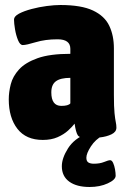

<svg xmlns="http://www.w3.org/2000/svg" viewBox="-20 -551 505 767"><path d="M151 8Q84 8 49.5 -36.5Q15 -81 15 -154Q15 -183 23 -214.5Q31 -246 56 -273.5Q81 -301 130 -318.5Q179 -336 261 -336V-356Q261 -394 210 -394Q161 -394 123 -382.5Q85 -371 71 -371Q60 -371 52 -390.5Q44 -410 40 -434Q36 -458 36 -472Q36 -486 56 -496.5Q76 -507 106 -515Q136 -523 167 -527Q198 -531 221 -531Q305 -531 351.5 -509Q398 -487 416.5 -448Q435 -409 435 -358V-172Q435 -123 437.5 -99Q440 -75 442.5 -63.5Q445 -52 445 -41Q445 -24 425.5 -14.5Q406 -5 379 -2Q352 1 329 1Q298 1 290.5 -11Q283 -23 278 -57Q269 -45 252 -29.5Q235 -14 210 -3Q185 8 151 8ZM225 -128Q253 -128 261 -138V-240Q222 -240 203.5 -226.5Q185 -213 185 -182Q185 -128 225 -128ZM338 196Q286 196 256.5 174.5Q227 153 227 113Q227 81 251.5 42Q276 3 326 -17L391 -10Q361 6 343 34Q325 62 325 79Q325 93 333 98Q341 103 355 103Q379 103 396 96Q413 89 420 89Q427 89 432 100Q437 111 439.5 125.5Q442 140 442 151Q442 167 410.5 181.5Q379 196 338 196Z"/></svg>

Font: Asap Condensed Black
Style: Regular
Weight: 900
Width: 3
Designer: Pablo Cosgaya
Foundry: Omnibus-Type
Version: Version 3.001; ttfautohint (v1.8.4.7-5d5b)